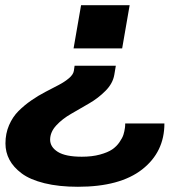

<svg xmlns="http://www.w3.org/2000/svg" viewBox="-20 -547 734 739"><path d="M263.2 -360.8 292 -526.9H479L450.2 -360.8ZM279.8 171.9Q206.5 171.9 151.1 158.2Q95.7 144.5 63.7 120.6Q31.7 96.7 16.4 67.9Q1 39.1 1 4.9Q1 -33.2 14.9 -65.2Q28.8 -97.2 51 -119.4Q73.2 -141.6 100.3 -160.4Q127.4 -179.2 155 -193.4Q182.6 -207.5 206.1 -220Q229.5 -232.4 245.6 -246.1Q261.7 -259.8 264.2 -273.9L267.1 -293.9H425.8L419.9 -258.8Q414.1 -225.6 386.2 -197.5Q358.4 -169.4 323.5 -149.2Q288.6 -128.9 254.2 -109.1Q219.7 -89.4 196.5 -64.2Q173.3 -39.1 172.9 -9.8Q172.9 19 202.6 37.6Q232.4 56.2 294.9 56.2Q334.5 56.2 364.7 47.9Q395 39.6 411.9 28.1Q428.7 16.6 439.9 0.2Q451.2 -16.1 455.1 -28.6Q459 -41 460.9 -55.2Q461.9 -61 461.9 -71.8H612.8Q612.8 38.1 527.3 105Q441.9 171.9 279.8 171.9Z"/></svg>

Font: Archivo Expanded
Style: Bold Italic
Weight: 700
Width: 7
Italic angle: -10°
Designer: Hector Gatti
Foundry: Omnibus-Type
Version: Version 2.001